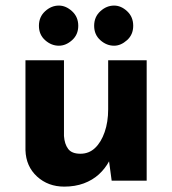

<svg xmlns="http://www.w3.org/2000/svg" viewBox="-20 -655 624 696"><path d="M212.9 21.5Q154.3 21.5 114.3 -15.1Q74.2 -51.8 72.3 -110.4V-436.5H211.9V-162.1Q213.9 -132.8 227.1 -115.2Q240.2 -97.7 271.5 -97.7Q302.7 -97.7 324.7 -118.7Q346.7 -139.6 359.4 -176.3Q372.1 -212.9 372.1 -258.8V-436.5H511.7V0H384.8L374 -80.1L376 -71.3Q361.3 -43.9 338.4 -22.9Q315.4 -2 283.7 9.8Q252 21.5 212.9 21.5ZM121.1 -561.5Q121.1 -593.8 143.6 -614.3Q166 -634.8 193.4 -634.8Q218.8 -634.8 241.2 -614.3Q263.7 -593.8 263.7 -561.5Q263.7 -529.3 241.2 -509.3Q218.8 -489.3 193.4 -489.3Q166 -489.3 143.6 -509.3Q121.1 -529.3 121.1 -561.5ZM321.3 -561.5Q321.3 -593.8 343.8 -614.3Q366.2 -634.8 393.6 -634.8Q418.9 -634.8 440.9 -614.3Q462.9 -593.8 462.9 -561.5Q462.9 -529.3 440.4 -509.3Q418 -489.3 393.6 -489.3Q366.2 -489.3 343.8 -509.3Q321.3 -529.3 321.3 -561.5Z"/></svg>

Font: Josefin Sans CFJ
Style: Bold
Weight: 700
Designer: Santiago Orozco
Foundry: Typemade
Version: Version 2.001